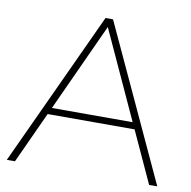

<svg xmlns="http://www.w3.org/2000/svg" viewBox="-79 -778 853 857"><g transform="rotate(10 348.0 -350.0)"><path d="M7 0H44L151 -233H545L652 0H689L365 -700H331ZM165 -263 348 -662 531 -263Z"/></g></svg>

Font: Chess Sans ExtraLight
Style: Regular
Weight: 275
Designer: Wolf Bōese
Foundry: Wolf Bōese
Version: Version 7.223;Glyphs 3.3 (3306)